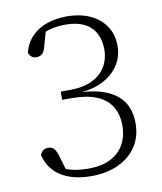

<svg xmlns="http://www.w3.org/2000/svg" viewBox="-78 -726 678 802"><g transform="rotate(-10 261.0 -325.5)"><path d="M245 12Q169 12 119 -18.5Q69 -49 53 -110Q56 -121 64.5 -128.5Q73 -136 87 -136Q103 -136 112 -126Q121 -116 127 -95L150 -17L113 -52Q138 -36 168.5 -28.5Q199 -21 240 -21Q295 -21 332.5 -40Q370 -59 389.5 -93.5Q409 -128 409 -174Q409 -221 388.5 -254.5Q368 -288 326.5 -305.5Q285 -323 221 -323H180V-358H218Q274 -358 312.5 -376Q351 -394 370.5 -426.5Q390 -459 390 -501Q390 -540 374 -569.5Q358 -599 326.5 -614.5Q295 -630 248 -630Q215 -630 186.5 -623Q158 -616 129 -600L166 -630L145 -556Q140 -535 130.5 -526Q121 -517 106 -517Q93 -517 85 -523.5Q77 -530 73 -542Q84 -583 110.5 -610Q137 -637 175.5 -650Q214 -663 258 -663Q315 -663 357.5 -643.5Q400 -624 423.5 -588.5Q447 -553 447 -506Q447 -461 424.5 -425.5Q402 -390 361 -367.5Q320 -345 261 -340V-341Q326 -338 372 -318.5Q418 -299 441.5 -263Q465 -227 465 -173Q465 -118 438 -76.5Q411 -35 361.5 -11.5Q312 12 245 12Z"/></g></svg>

Font: Source Serif 4 Light
Style: Regular
Weight: 300
Designer: Frank Grießhammer
Foundry: Adobe Systems Incorporated
Version: Version 4.004;hotconv 1.0.116;makeotfexe 2.5.65601